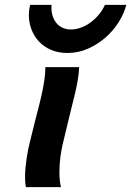

<svg xmlns="http://www.w3.org/2000/svg" viewBox="-20 -769 539 789"><path d="M305.2 -493.2Q304.2 -468.3 299.8 -441.7Q295.4 -415 288.8 -386.7Q282.2 -358.4 274.4 -328.4Q266.6 -298.3 259.3 -266.6L237.3 -174.8Q235.4 -166 232.9 -153.6Q230.5 -141.1 228.5 -126.2Q226.6 -111.3 225.3 -94.7Q224.1 -78.1 224.1 -61.5Q224.1 -45.4 225.6 -29.8Q227.1 -14.2 230.5 0H86.4Q84.5 -9.8 83.7 -20.8Q83 -31.7 83 -43Q83 -62 85 -81.8Q86.9 -101.6 89.8 -120.8Q92.8 -140.1 96.4 -158Q100.1 -175.8 104 -190.4L123 -267.1Q129.9 -294.9 137.7 -324.5Q145.5 -354 151.9 -383.3Q158.2 -412.6 162.4 -440.7Q166.5 -468.8 166.5 -493.2ZM499 -749Q490.2 -713.9 468 -678.5Q445.8 -643.1 413.8 -615Q381.8 -586.9 341.8 -569.1Q301.8 -551.3 257.3 -551.3Q219.2 -551.3 189.5 -564.2Q159.7 -577.1 139.6 -598.9Q119.6 -620.6 109.1 -648.7Q98.6 -676.8 98.6 -707Q98.6 -727.5 104 -749H191.9Q191.4 -746.1 191.4 -743.2V-737.3Q191.4 -717.8 197 -701.4Q202.6 -685.1 212.9 -673.1Q223.1 -661.1 238 -654.5Q252.9 -647.9 271.5 -647.9Q292 -647.9 312.7 -655.5Q333.5 -663.1 352.1 -676.8Q370.6 -690.4 386 -708.7Q401.4 -727.1 411.1 -749Z"/></svg>

Font: Andika New Basic
Style: Bold Italic
Weight: 700
Italic angle: -14°
Designer: Victor Gaultney, Annie Olsen, Pablo Ugerman
Foundry: SIL International
Version: Version 5.500